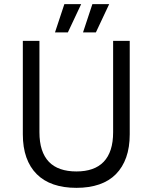

<svg xmlns="http://www.w3.org/2000/svg" viewBox="-20 -897 735 925"><path d="M348 8Q410 8 458 -8.5Q506 -25 538.5 -58Q571 -91 588 -139Q605 -187 605 -250V-700H525V-260Q525 -212 513.5 -176.5Q502 -141 479.5 -117.5Q457 -94 424 -82.5Q391 -71 348 -71Q305 -71 271.5 -82.5Q238 -94 215.5 -117.5Q193 -141 181.5 -176.5Q170 -212 170 -260V-700H90V-250Q90 -187 107 -139Q124 -91 157 -58Q190 -25 238 -8.5Q286 8 348 8ZM307 -741 371 -877H290L245 -741ZM442 -741 506 -877H425L380 -741Z"/></svg>

Font: Fixel Variable
Style: Regular
Weight: 100
Width: 3
Designer: AlfaBravo + MacPaw
Foundry: Kyrylo Tkachov, Marchela Mozhyna, Serhii Makarenko, Maria Weinstein, Zakhar Kryvoshyya
Version: Version 1.211